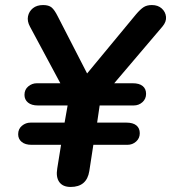

<svg xmlns="http://www.w3.org/2000/svg" viewBox="-20 -733 678 761"><path d="M260 8Q229 8 215 -11.5Q201 -31 207 -66L222 -159H105Q80 -159 66 -170.5Q52 -182 52 -201Q52 -222 67 -234.5Q82 -247 101 -247H236L248 -315H130Q105 -315 91 -326.5Q77 -338 77 -357Q77 -378 92 -390.5Q107 -403 126 -403H233L231 -381L99 -627Q87 -649 91 -668.5Q95 -688 110.5 -700.5Q126 -713 151 -713Q173 -713 184.5 -703.5Q196 -694 209 -668L336 -421H308L519 -676Q536 -696 549 -704.5Q562 -713 582 -713Q606 -713 621 -699.5Q636 -686 638 -666.5Q640 -647 624 -628L414 -381L416 -403H506Q532 -403 545.5 -392Q559 -381 559 -361Q559 -341 544.5 -328Q530 -315 510 -315H375L365 -247H481Q507 -247 520.5 -236Q534 -225 534 -205Q534 -185 519.5 -172Q505 -159 485 -159H350L334 -55Q324 8 260 8Z"/></svg>

Font: Nunito Variable Extra Light
Style: Italic
Weight: 200
Italic angle: -9°
Designer: Vernon Adams
Foundry: Vernon Adams
Version: Version 3.602